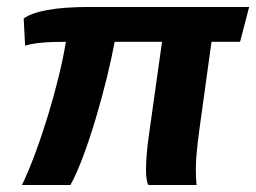

<svg xmlns="http://www.w3.org/2000/svg" viewBox="-20 -531 735 551"><path d="M587 -411H669L695 -511H238C137 -511 78 -499 48 -478L52 -400C79 -408 114 -411 169 -411C151 -295 93 -103 43 0H182C229 -83 287 -290 309 -411H445L408 -148C402 -107 399 -71 399 -45C399 -23 401 -8 406 0H544C543 -12 542 -28 542 -48C542 -76 546 -112 552 -158Z"/></svg>

Font: Chivo
Style: Bold Italic
Weight: 700
Italic angle: -8°
Designer: Hector Gatti
Foundry: Omnibus-Type
Version: Version 1.003;PS 001.003;hotconv 1.0.70;makeotf.lib2.5.58329